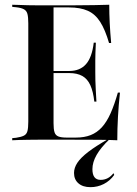

<svg xmlns="http://www.w3.org/2000/svg" viewBox="-20 -591 576 809"><path d="M142.7 -2.4Q119.4 -2.4 98 -2Q76.6 -1.6 60.1 -1.2Q43.5 -0.8 31.5 0V-8.9L47.6 -10.5Q69.4 -13.7 80.6 -19.4Q91.9 -25 95.6 -38.7Q99.2 -52.4 99.2 -78.2V-492.7Q99.2 -518.5 95.6 -532.3Q91.9 -546 80.6 -552Q69.4 -558.1 47.6 -560.5L31.5 -562.1V-571Q43.5 -571 60.1 -570.2Q76.6 -569.4 98 -569Q119.4 -568.5 142.7 -568.5H153.2H280.6Q337.1 -568.5 375.8 -569.4Q414.5 -570.2 440.3 -571Q440.3 -533.9 442.3 -493.5Q444.4 -453.2 448.4 -409.7H439.5Q423.4 -465.3 402.4 -498.4Q381.5 -531.5 350 -545.6Q318.5 -559.7 271 -559.7H205.6V-71.8Q205.6 -46.8 209.7 -33.9Q213.7 -21 225.8 -16.1Q237.9 -11.3 259.7 -11.3H300Q335.5 -11.3 362.1 -21.8Q388.7 -32.3 409.3 -54.8Q429.8 -77.4 446 -113.7Q462.1 -150 476.6 -200.8H485.5Q479.8 -148.4 477 -98Q474.2 -47.6 474.2 0Q442.7 -1.6 397.6 -2Q352.4 -2.4 284.7 -2.4H153.2ZM180.6 -283.1V-291.9H339.5V-283.1ZM377.4 -162.9Q372.6 -205.6 360.5 -232.3Q348.4 -258.9 326.6 -271Q304.8 -283.1 271.8 -283.1V-291.9Q316.9 -291.9 342.3 -320.6Q367.7 -349.2 375 -411.3H383.9Q381.5 -362.1 381.5 -335.9Q381.5 -309.7 381.5 -287.1Q381.5 -269.4 381.9 -251.6Q382.3 -233.9 383.5 -212.9Q384.7 -191.9 386.3 -162.9ZM361.3 197.6Q329 197.6 310.5 181.5Q291.9 165.3 291.9 137.9Q291.9 116.1 306 94.8Q320.2 73.4 351.6 49.2Q383.1 25 435.5 -4.8H441.9Q404.8 30.6 387.1 61.7Q369.4 92.7 369.4 121.8Q369.4 166.9 404 166.9Q436.3 166.9 458.1 138.7L461.3 146Q443.5 171 417.3 184.3Q391.1 197.6 361.3 197.6Z"/></svg>

Font: Playfair 144pt SemiCondensed SemiBold
Style: Regular
Weight: 600
Width: 4
Designer: Claus Eggers Sørensen
Foundry: Claus Eggers Sørensen
Version: Version 2.203